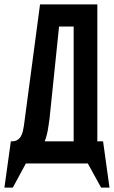

<svg xmlns="http://www.w3.org/2000/svg" viewBox="-27 -739 515 868"><path d="M439 -100 468 109H430L370 0H90L31 109H-7L22 -100H25Q41 -100 51 -106Q61 -112 67 -122Q73 -132 76 -144.5Q79 -157 81 -170L154 -719H413V-100ZM306 -100V-619H240L197 -203L198 -209Q195 -186 190 -155.5Q185 -125 175 -100Z"/></svg>

Font: Osterbar
Style: Regular
Weight: 500
Width: 3
Designer: Peter Wiegel, Basierend auf Erbar schmal-halbfette Grotesk v. Jacob Erbar
Foundry: Peter Wiegel
Version: Version 1.0